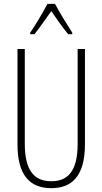

<svg xmlns="http://www.w3.org/2000/svg" viewBox="-20 -969 533 999"><path d="M266 -949H227C204 -905 161 -833 137 -799V-791H159C185 -822 220 -875 247 -911C274 -872 307 -823 335 -791H356V-799C340 -823 291 -902 266 -949ZM422 -218V-714H384V-221C384 -73 329 -26 247 -26C160 -26 109 -79 109 -221V-714H71V-218C71 -60 133 10 247 10C348 10 422 -46 422 -218Z"/></svg>

Font: Noto Sans Sinhala ExtraCondensed ExtraLight
Style: Regular
Weight: 200
Width: 2
Designer: Jelle Bosma - Monotype Design Team
Foundry: Monotype Imaging Inc.
Version: Version 2.006